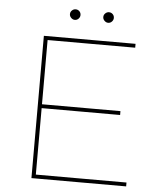

<svg xmlns="http://www.w3.org/2000/svg" viewBox="-57 -892 782 941"><g transform="rotate(5 334.0 -421.5)"><path d="M133 0V-700H584V-681H153V-19H599V0ZM148 -346V-365H539V-346ZM441 -791Q431 -791 423 -799Q415 -807 415 -817Q415 -828 423 -835.5Q431 -843 441 -843Q452 -843 459.5 -835.5Q467 -828 467 -817Q467 -807 459.5 -799Q452 -791 441 -791ZM277 -791Q267 -791 259 -799Q251 -807 251 -817Q251 -828 259 -835.5Q267 -843 277 -843Q288 -843 295.5 -835.5Q303 -828 303 -817Q303 -807 295.5 -799Q288 -791 277 -791Z"/></g></svg>

Font: Montserrat Thin Thin
Style: Regular
Weight: 250
Version: Version 9.000